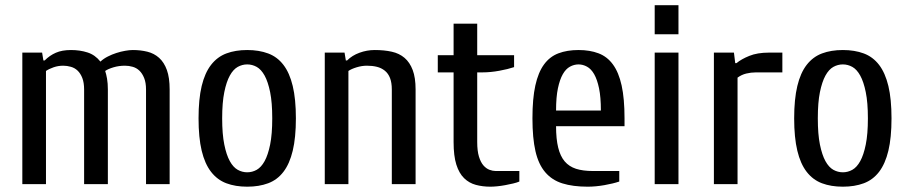

<svg xmlns="http://www.w3.org/2000/svg" viewBox="-20 -700 3455 730"><path d="M64.9 0V-500H140.1L145 -470.2H149.9Q168.9 -489.3 192.4 -499.5Q215.8 -509.8 250 -509.8Q284.2 -509.8 313 -500.5Q341.8 -491.2 361.8 -465.8Q374 -477.1 389.9 -485.1Q405.8 -493.2 422.4 -498.5Q439 -503.9 455.6 -506.8Q472.2 -509.8 484.9 -509.8Q514.6 -509.8 540.3 -503.4Q565.9 -497.1 585 -480Q604 -462.9 614.5 -433.8Q625 -404.8 625 -359.9V0H535.2V-359.9Q535.2 -385.7 528.1 -403.3Q521 -420.9 510 -431.4Q499 -441.9 484.6 -446Q470.2 -450.2 455.1 -450.2Q432.1 -450.2 411.6 -444.1Q391.1 -438 379.9 -430.2Q383.8 -418.9 387 -400.9Q390.1 -382.8 390.1 -359.9V0H299.8V-359.9Q299.8 -385.7 293 -403.3Q286.1 -420.9 275.1 -431.4Q264.2 -441.9 249.5 -446Q234.9 -450.2 220.2 -450.2Q201.2 -450.2 183.6 -444.1Q166 -438 154.8 -430.2V0Z M734.9 -250Q734.9 -323.2 746.8 -373Q758.8 -422.9 782.5 -453.4Q806.2 -483.9 840.6 -496.8Q875 -509.8 919.9 -509.8Q964.8 -509.8 999.5 -496.8Q1034.2 -483.9 1057.6 -453.4Q1081.1 -422.9 1093 -373Q1105 -323.2 1105 -250Q1105 -176.8 1093 -127Q1081.1 -77.1 1057.6 -46.6Q1034.2 -16.1 999.5 -3.2Q964.8 9.8 919.9 9.8Q875 9.8 840.6 -3.2Q806.2 -16.1 782.5 -46.6Q758.8 -77.1 746.8 -127Q734.9 -176.8 734.9 -250ZM824.7 -250Q824.7 -189.9 832.8 -150.4Q840.8 -110.8 853.8 -87.4Q866.7 -64 883.8 -54.4Q900.9 -44.9 919.9 -44.9Q939 -44.9 956.1 -54.4Q973.1 -64 986.1 -87.4Q999 -110.8 1007.1 -150.4Q1015.1 -189.9 1015.1 -250Q1015.1 -310.1 1007.1 -349.6Q999 -389.2 986.1 -412.6Q973.1 -436 956.1 -445.6Q939 -455.1 919.9 -455.1Q900.9 -455.1 883.8 -445.6Q866.7 -436 853.8 -412.6Q840.8 -389.2 832.8 -349.6Q824.7 -310.1 824.7 -250Z M1214.8 0V-500H1290L1294.9 -470.2H1299.8Q1318.8 -489.3 1346.9 -499.5Q1375 -509.8 1404.8 -509.8Q1440.9 -509.8 1469.5 -503.4Q1498 -497.1 1518.1 -480Q1538.1 -462.9 1549.1 -433.8Q1560.1 -404.8 1560.1 -359.9V0H1469.7V-359.9Q1469.7 -385.7 1462.9 -403.3Q1456.1 -420.9 1442.9 -431.4Q1429.7 -441.9 1412.8 -446Q1396 -450.2 1375 -450.2Q1356 -450.2 1335.9 -444.1Q1315.9 -438 1304.7 -430.2V0Z M1644.5 -424.8V-490.2H1704.6V-609.9H1794.4V-490.2H1934.6V-444.8Q1911.6 -437 1878.2 -430.9Q1844.7 -424.8 1814.5 -424.8H1794.4V-160.2Q1794.4 -126 1801 -104.5Q1807.6 -83 1818.1 -71Q1828.6 -59.1 1841.1 -54.4Q1853.5 -49.8 1864.7 -49.8H1954.6V-9.8Q1945.8 -5.9 1931.2 -2.4Q1916.5 1 1901.1 3.9Q1885.7 6.8 1870.6 8.3Q1855.5 9.8 1844.7 9.8Q1814.9 9.8 1789.3 2.9Q1763.7 -3.9 1744.6 -22.5Q1725.6 -41 1715.1 -74Q1704.6 -106.9 1704.6 -160.2V-424.8Z M2004.4 -250Q2004.4 -325.2 2015.4 -375Q2026.4 -424.8 2048.3 -454.8Q2070.3 -484.9 2103.3 -497.3Q2136.2 -509.8 2179.7 -509.8Q2222.7 -509.8 2255.6 -497.3Q2288.6 -484.9 2310.5 -454.8Q2332.5 -424.8 2343.5 -375Q2354.5 -325.2 2354.5 -250V-220.2H2094.2Q2094.2 -171.4 2102.3 -138.7Q2110.4 -106 2127 -86.4Q2143.6 -66.9 2169.9 -58.3Q2196.3 -49.8 2234.4 -49.8H2334.5V-9.8Q2311.5 -2 2278.1 3.9Q2244.6 9.8 2214.4 9.8Q2158.2 9.8 2118.4 -2.7Q2078.6 -15.1 2053 -45.2Q2027.3 -75.2 2015.9 -125Q2004.4 -174.8 2004.4 -250ZM2094.2 -279.8H2264.6Q2264.6 -330.6 2257.6 -364.3Q2250.5 -397.9 2239 -418Q2227.5 -438 2211.9 -446.5Q2196.3 -455.1 2179.7 -455.1Q2162.6 -455.1 2147 -446.5Q2131.3 -438 2119.9 -418Q2108.4 -397.9 2101.3 -364.5Q2094.2 -331.1 2094.2 -279.8Z M2469.2 0V-500H2559.6V0ZM2469.2 -569.8V-680.2H2559.6V-569.8Z M2694.3 0V-500H2770.5L2775.4 -460H2780.3Q2798.3 -475.1 2828.9 -487.5Q2859.4 -500 2904.3 -500H2954.6V-424.8H2854.5Q2835.4 -424.8 2817.4 -420.4Q2799.3 -416 2784.2 -404.8V0Z M2999.5 -250Q2999.5 -323.2 3011.5 -373Q3023.4 -422.9 3047.1 -453.4Q3070.8 -483.9 3105.2 -496.8Q3139.6 -509.8 3184.6 -509.8Q3229.5 -509.8 3264.2 -496.8Q3298.8 -483.9 3322.3 -453.4Q3345.7 -422.9 3357.7 -373Q3369.6 -323.2 3369.6 -250Q3369.6 -176.8 3357.7 -127Q3345.7 -77.1 3322.3 -46.6Q3298.8 -16.1 3264.2 -3.2Q3229.5 9.8 3184.6 9.8Q3139.6 9.8 3105.2 -3.2Q3070.8 -16.1 3047.1 -46.6Q3023.4 -77.1 3011.5 -127Q2999.5 -176.8 2999.5 -250ZM3089.4 -250Q3089.4 -189.9 3097.4 -150.4Q3105.5 -110.8 3118.4 -87.4Q3131.3 -64 3148.4 -54.4Q3165.5 -44.9 3184.6 -44.9Q3203.6 -44.9 3220.7 -54.4Q3237.8 -64 3250.7 -87.4Q3263.7 -110.8 3271.7 -150.4Q3279.8 -189.9 3279.8 -250Q3279.8 -310.1 3271.7 -349.6Q3263.7 -389.2 3250.7 -412.6Q3237.8 -436 3220.7 -445.6Q3203.6 -455.1 3184.6 -455.1Q3165.5 -455.1 3148.4 -445.6Q3131.3 -436 3118.4 -412.6Q3105.5 -389.2 3097.4 -349.6Q3089.4 -310.1 3089.4 -250Z"/></svg>

Font: 
Style: .
Weight: 400
Designer: Jovanny Lemonad
Foundry: Jovanny Lemonad
Version: Version 1.002